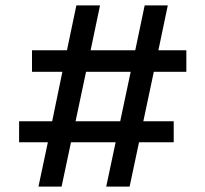

<svg xmlns="http://www.w3.org/2000/svg" viewBox="-20 -694 763 714"><path d="M427 -243 466 -427H300L261 -243ZM51 -165V-243H174L212 -427H99V-507H229L264 -674H352L317 -507H483L518 -674H604L569 -507H673V-427H552L513 -243H626V-165H497L462 0H375L410 -165H244L209 0H123L158 -165Z"/></svg>

Font: Hind Jalandhar Medium
Style: Regular
Weight: 500
Designer: Namrata Goyal
Foundry: Indian Type Foundry
Version: Version 0.702;PS 1.0;hotconv 1.0.81;makeotf.lib2.5.63406